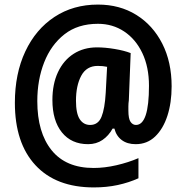

<svg xmlns="http://www.w3.org/2000/svg" viewBox="-20 -736 814 839"><path d="M730 -359Q730 -287 711.5 -230Q693 -173 658 -139.5Q623 -106 573 -106Q536 -106 512 -124Q488 -142 480 -174H472Q455 -143 428 -124.5Q401 -106 365 -106Q292 -106 250.5 -157.5Q209 -209 209 -299Q209 -369 233.5 -421Q258 -473 302 -501Q346 -529 404 -529Q439 -529 481 -522Q523 -515 551 -504L543 -298Q541 -284 541 -271Q541 -258 541 -253Q541 -217 550.5 -203.5Q560 -190 574 -190Q631 -190 631 -361Q631 -443 602 -504Q573 -565 522.5 -598.5Q472 -632 408 -632Q320 -632 261.5 -586Q203 -540 173 -463.5Q143 -387 143 -294Q143 -157 205.5 -79.5Q268 -2 389 -2Q437 -2 489 -14Q541 -26 585 -45V43Q543 62 494.5 72.5Q446 83 390 83Q225 83 135 -14Q45 -111 45 -287Q45 -414 90.5 -511Q136 -608 218 -662Q300 -716 408 -716Q503 -716 575.5 -671Q648 -626 689 -545.5Q730 -465 730 -359ZM312 -296Q312 -240 328.5 -215Q345 -190 374 -190Q409 -190 423.5 -225.5Q438 -261 442 -331L448 -444Q439 -446 429 -447Q419 -448 407 -448Q358 -448 335 -405Q312 -362 312 -296Z"/></svg>

Font: Noto Sans Gurmukhi Condensed
Style: Bold
Weight: 700
Width: 3
Designer: Jelle Bosma - Monotype Design Team
Foundry: Monotype Imaging Inc.
Version: Version 2.004; ttfautohint (v1.8.4.7-5d5b)